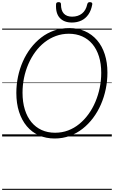

<svg xmlns="http://www.w3.org/2000/svg" viewBox="-20 -1278 1067 1798"><path d="M492 19Q411 19 344.5 -10.5Q278 -40 231 -96Q184 -152 158.5 -230.5Q133 -309 133 -408Q133 -485 148.5 -559.5Q164 -634 194 -702Q224 -770 267.5 -827Q311 -884 366 -926.5Q421 -969 487 -992Q553 -1015 629 -1015Q710 -1015 776 -985.5Q842 -956 889 -901.5Q936 -847 961 -770Q986 -693 986 -598Q986 -520 970.5 -444.5Q955 -369 925 -300Q895 -231 851.5 -173Q808 -115 753 -72Q698 -29 632.5 -5Q567 19 492 19ZM496 -35Q561 -35 618 -56.5Q675 -78 723 -117.5Q771 -157 809 -209.5Q847 -262 873.5 -325Q900 -388 914 -456.5Q928 -525 928 -596Q928 -682 906.5 -750Q885 -818 845.5 -865Q806 -912 750 -937Q694 -962 625 -962Q561 -962 503.5 -941Q446 -920 397.5 -882Q349 -844 311 -792.5Q273 -741 246 -679Q219 -617 205 -549Q191 -481 191 -410Q191 -322 212.5 -252.5Q234 -183 274 -134.5Q314 -86 370 -60.5Q426 -35 496 -35ZM653 -1067Q580 -1067 540 -1110Q500 -1153 505 -1238Q505 -1248 511 -1253Q517 -1258 529 -1258Q541 -1258 546 -1253Q551 -1248 551 -1238Q551 -1179 578 -1150.5Q605 -1122 655 -1122Q711 -1122 748 -1151.5Q785 -1181 797 -1238Q800 -1249 805.5 -1253.5Q811 -1258 822 -1258Q834 -1258 840 -1252.5Q846 -1247 844 -1237Q834 -1180 807.5 -1142Q781 -1104 741.5 -1085.5Q702 -1067 653 -1067ZM0 490H1027V500H0ZM0 -20H1027V0H0ZM0 -505H1027V-500H0ZM0 -1010H1027V-1000H0Z"/></svg>

Font: Playwrite ZA Guides
Style: Regular
Weight: 400
Designer: Veronika Burian, José Scaglione
Foundry: TypeTogether
Version: Version 1.003